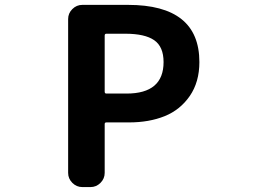

<svg xmlns="http://www.w3.org/2000/svg" viewBox="-20 -760 1040 780"><path d="M314.5 0Q291 0 273.9 -17.1Q256.8 -34.2 256.8 -57.6V-682.6Q256.8 -706.1 273.9 -723.1Q291 -740.2 314.5 -740.2H500Q790 -740.2 790 -507.8Q790 -426.8 751 -370.1Q711.9 -313.5 648.9 -288.1Q585.9 -262.7 503.9 -262.7H412.1Q405.3 -262.7 405.3 -255.9V-57.6Q405.3 -34.2 388.2 -17.1Q371.1 0 347.7 0ZM405.3 -387.7Q405.3 -379.9 412.1 -379.9H494.1Q644.5 -379.9 644.5 -507.8Q644.5 -570.3 606.4 -596.7Q568.4 -623 489.3 -623H412.1Q405.3 -623 405.3 -615.2Z"/></svg>

Font: Gen Jyuu Gothic Monospace Bold
Style: Bold
Weight: 700
Designer: [Source Han Sans]
Ryoko NISHIZUKA  (kana & ideographs); Paul D. Hunt (Latin, Greek & Cyrillic); Wenlong ZHANG  (bopomofo
Version: Version 1.002.20150607